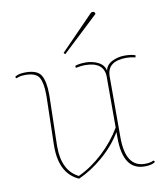

<svg xmlns="http://www.w3.org/2000/svg" viewBox="-81 -761 717 842"><g transform="rotate(-10 278.0 -340.0)"><path d="M413 -403V-132Q413 1 499 1Q525 1 538 -7L544 0Q529 12 496 12Q400 12 400 -132V-158Q365 -100 311.5 -54.5Q258 -9 203 15Q120 -22 120 -142Q120 -147 120 -151L125 -360Q125 -367 125 -374Q125 -423 111.5 -448.5Q98 -474 49 -474Q23 -474 10 -466L4 -473Q19 -485 52 -485Q106 -485 122 -456.5Q138 -428 138 -373Q138 -367 138 -360L133 -151Q133 -145 133 -139Q133 -33 204 3Q261 -23 313.5 -71.5Q366 -120 400 -178V-403Q400 -471 314 -471Q296 -471 274 -466L272 -475Q290 -482 320 -482Q350 -482 375.5 -469Q401 -456 406 -430Q411 -456 437 -469Q463 -482 493 -482Q523 -482 541 -475L539 -466Q517 -471 499 -471Q413 -471 413 -403ZM388 -695Q399 -695 399 -684L238 -533L232 -540L379 -691Q383 -695 388 -695Z"/></g></svg>

Font: Almendra Display
Style: Regular
Weight: 400
Designer: Ana Sanfelippo
Foundry: Ana Sanfelippo
Version: Version 1.004